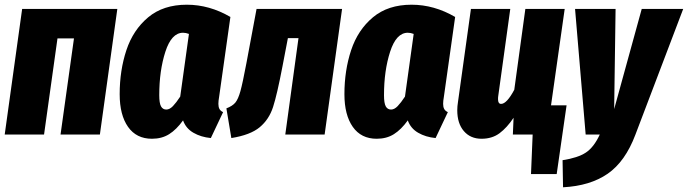

<svg xmlns="http://www.w3.org/2000/svg" viewBox="-23 -571 2920 815"><path d="M234 0 291 -408H221L164 0H-3L71 -533H475L401 0Z M955 -499 907 -159Q904 -143 904 -130Q904 -117 908.5 -108.5Q913 -100 924 -95L872 15Q830 11 798 -7.5Q766 -26 754 -60Q726 -21 695 -1.5Q664 18 622 18Q556 18 520.5 -32.5Q485 -83 485 -171Q485 -272 513.5 -358Q542 -444 606 -497.5Q670 -551 770 -551Q866 -551 955 -499ZM653 -167Q653 -133 660.5 -119.5Q668 -106 683 -106Q697 -106 711 -120.5Q725 -135 742 -161L779 -427Q766 -432 754 -432Q705 -432 679 -351.5Q653 -271 653 -167Z M1355 0H1188L1244 -409H1199L1176 -289Q1153 -169 1136 -116.5Q1119 -64 1079.5 -31Q1040 2 959 15L938 -111Q964 -121 976 -135.5Q988 -150 997.5 -184Q1007 -218 1023 -303L1066 -533H1429Z M1909 -499 1861 -159Q1858 -143 1858 -130Q1858 -117 1862.5 -108.5Q1867 -100 1878 -95L1826 15Q1784 11 1752 -7.5Q1720 -26 1708 -60Q1680 -21 1649 -1.5Q1618 18 1576 18Q1510 18 1474.5 -32.5Q1439 -83 1439 -171Q1439 -272 1467.5 -358Q1496 -444 1560 -497.5Q1624 -551 1724 -551Q1820 -551 1909 -499ZM1607 -167Q1607 -133 1614.5 -119.5Q1622 -106 1637 -106Q1651 -106 1665 -120.5Q1679 -135 1696 -161L1733 -427Q1720 -432 1708 -432Q1659 -432 1633 -351.5Q1607 -271 1607 -167Z M2382 -124 2340 168H2231L2238 0H2154L2157 -71Q2129 -29 2097.5 -5.5Q2066 18 2021 18Q1974 18 1946 -14.5Q1918 -47 1918 -103Q1918 -120 1921 -138L1976 -533H2143L2092 -164Q2091 -159 2091 -150Q2091 -130 2104 -130Q2128 -130 2160 -190L2207 -533H2374L2316 -124Z M2674 1Q2631 115 2556.5 166.5Q2482 218 2367 224L2365 109Q2430 99 2464 76.5Q2498 54 2523 0H2463L2418 -533H2590L2584 -108L2701 -533H2877Z"/></svg>

Font: Fira Sans Extra Condensed ExtraBold
Style: Italic
Weight: 800
Width: 3
Italic angle: -8°
Designer: Carrois Corporate & Edenspiekermann AG
Foundry: Carrois Corporate GbR & Edenspiekermann AG
Version: Version 4.203